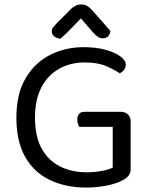

<svg xmlns="http://www.w3.org/2000/svg" viewBox="-20 -834 679 867"><path d="M570 -287V-70Q570 -52 559.5 -39.5Q549 -27 528 -17Q503 -4 459 4.5Q415 13 370 13Q277 13 205.5 -21Q134 -55 94 -125Q54 -195 54 -303Q54 -410 95.5 -480.5Q137 -551 206 -586Q275 -621 357 -621Q414 -621 457 -609Q500 -597 524 -579Q548 -561 548 -542Q548 -529 540 -518.5Q532 -508 521 -503Q494 -521 457 -536.5Q420 -552 362 -552Q299 -552 248 -524Q197 -496 167.5 -440.5Q138 -385 138 -303Q138 -217 168.5 -162.5Q199 -108 252 -82Q305 -56 371 -56Q407 -56 439 -62Q471 -68 489 -77V-261H338Q335 -266 332 -274.5Q329 -283 329 -293Q329 -310 337 -319.5Q345 -329 360 -329H527Q545 -329 557.5 -317.5Q570 -306 570 -287ZM345 -751Q329 -734 305.5 -709.5Q282 -685 253 -659Q236 -661 225 -669.5Q214 -678 214 -692Q214 -704 221.5 -713Q229 -722 240 -733L299 -792Q321 -814 346 -814Q362 -814 373 -807.5Q384 -801 396 -788L478 -695Q478 -680 468.5 -670.5Q459 -661 444 -661Q433 -661 423 -667Q413 -673 399 -689Z"/></svg>

Font: Baloo Paaji 2
Style: Regular
Weight: 400
Designer: Shuchita Grover, Noopur Datye and Ek Type
Foundry: Ek Type
Version: Version 1.700